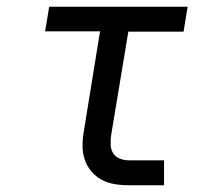

<svg xmlns="http://www.w3.org/2000/svg" viewBox="-20 -550 640 570"><path d="M363 0Q341 0 320 -3.5Q299 -7 281.5 -16.5Q264 -26 251 -41.5Q238 -57 231.5 -76.5Q225 -96 225 -117.5Q225 -139 229 -161L277 -457H114L126 -530H537L525 -456H361L310 -149Q308 -135 308.5 -120.5Q309 -106 316 -95Q323 -84 336 -79Q349 -74 363 -74H467V0Z"/></svg>

Font: Iosevka Slab Extended
Style: Italic
Weight: 400
Width: 7
Italic angle: -9°
Monospace: yes
Designer: Belleve Invis
Foundry: Belleve Invis
Version: Version 11.1.0; ttfautohint (v1.8.3)